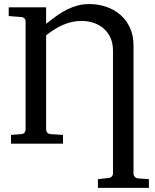

<svg xmlns="http://www.w3.org/2000/svg" viewBox="-20 -707 765 945"><path d="M207 -68.8Q207 -61.5 212.2 -54.7Q217.3 -47.9 228 -46.9L290 -43V0H34.2V-43L85 -46.9Q95.7 -47.9 100.8 -54.7Q106 -61.5 106 -68.8V-604Q106 -609.9 100.6 -616Q95.2 -622.1 85.9 -623L22.9 -627.9V-670.9H207V-589.8Q235.4 -612.3 260.7 -630.4Q286.1 -648.4 311.5 -660.9Q336.9 -673.3 363.3 -680.2Q389.6 -687 419.9 -687Q461.9 -687 501.2 -674.1Q540.5 -661.1 570.8 -635.5Q601.1 -609.9 619.1 -571.5Q637.2 -533.2 637.2 -481.9V148.9Q637.2 156.2 643.3 163.1Q649.4 169.9 659.2 170.9L712.9 174.8V217.8H461.9V174.8L514.2 168.9Q524.4 168 530.3 161.6Q536.1 155.3 536.1 147.9V-458Q536.1 -491.7 524.7 -518.8Q513.2 -545.9 492.4 -564.7Q471.7 -583.5 443.1 -593.8Q414.6 -604 380.9 -604Q356 -604 333 -598.6Q310.1 -593.3 288.6 -584Q267.1 -574.7 246.8 -561.5Q226.6 -548.3 207 -533.2Z"/></svg>

Font: Charis SIL Am
Style: Regular
Weight: 400
Foundry: SIL International
Version: Version 5.000